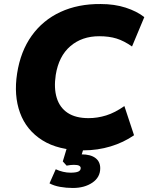

<svg xmlns="http://www.w3.org/2000/svg" viewBox="-20 -736 737 954"><path d="M395 11Q270 11 190.5 -39Q111 -89 79.5 -175.5Q48 -262 65 -371Q82 -481 137.5 -558.5Q193 -636 280.5 -676.5Q368 -717 480 -716Q549 -716 604.5 -698Q660 -680 697 -651L636 -505Q596 -533 559 -544.5Q522 -556 473 -556Q387 -556 329.5 -506.5Q272 -457 257 -364Q247 -298 262 -249.5Q277 -201 316.5 -175Q356 -149 420 -149Q464 -149 507.5 -162.5Q551 -176 598 -209L646 -64Q594 -28 529.5 -8.5Q465 11 395 11ZM342 198Q309 198 278.5 192.5Q248 187 226 175L257 105Q274 113 293 117.5Q312 122 330 122Q357 122 369 116.5Q381 111 381 99Q381 92 373.5 87.5Q366 83 347 83Q339 83 330.5 84Q322 85 311 87L292 66L318 -20H402L378 57L339 40Q351 35 363 33Q375 31 385 31Q430 31 454 49Q478 67 478 100Q478 145 439 171.5Q400 198 342 198Z"/></svg>

Font: Mulish ExtraLight Black
Style: Italic
Weight: 900
Italic angle: -9°
Version: Version 3.603